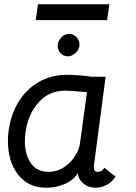

<svg xmlns="http://www.w3.org/2000/svg" viewBox="-20 -866 633 896"><path d="M17 -207Q17 -231 20 -255Q30 -330 65.5 -389Q101 -448 159.5 -482.5Q218 -517 293 -517Q316 -517 349.5 -514.5Q383 -512 406 -508H473L418 -91V-85Q418 -64 436 -64Q456 -64 467 -83L519 -42Q504 -17 478.5 -3.5Q453 10 427 10Q390 10 366 -12.5Q342 -35 344 -64V-59Q324 -26 283.5 -8Q243 10 197 10Q111 10 64 -51.5Q17 -113 17 -207ZM332 -142Q349 -166 353 -196L386 -436L347 -439Q297 -443 283 -443Q209 -443 159.5 -387.5Q110 -332 99 -248Q96 -229 96 -208Q96 -145 124 -104.5Q152 -64 206 -64Q246 -64 279.5 -86Q313 -108 332 -142ZM249 -652Q249 -673 265.5 -690.5Q282 -708 302 -708Q322 -708 336.5 -693Q351 -678 351 -658Q351 -637 333.5 -620Q316 -603 296 -603Q277 -603 263 -617.5Q249 -632 249 -652ZM157 -846H490L480 -772H147Z"/></svg>

Font: Bellota
Style: Bold Italic
Weight: 700
Italic angle: -7.5°
Designer: Kemie Guaida
Foundry: Kemie Guaida
Version: Version 4.001